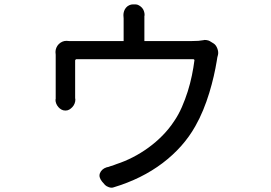

<svg xmlns="http://www.w3.org/2000/svg" viewBox="-20 -824 1240 879"><path d="M600 -804Q608 -804 616 -799.5Q624 -795 630 -788.5Q636 -782 639 -773Q642 -764 642 -755Q641 -752 641 -750V-636H855Q875 -636 888 -637Q901 -638 911 -640Q916 -642 925.5 -640.5Q935 -639 940 -636L958 -625Q969 -618 975 -602Q981 -586 978 -573Q976 -566 975 -561.5Q974 -557 972 -543Q967 -512 958.5 -475Q950 -438 938 -398.5Q926 -359 910 -320Q894 -281 874 -246Q820 -150 724.5 -77.5Q629 -5 499 34Q490 37 478.5 33Q467 29 461 23L447 7Q439 -3 436.5 -12.5Q434 -22 437.5 -31Q441 -40 448.5 -47Q456 -54 468 -58Q474 -59 477 -60L485 -63Q489 -64 495.5 -66Q502 -68 514 -73Q551 -85 588 -104Q625 -123 659.5 -148Q694 -173 724 -203.5Q754 -234 777 -269Q797 -298 812.5 -333.5Q828 -369 839.5 -405.5Q851 -442 858.5 -478.5Q866 -515 870 -547Q871 -549 869 -551Q867 -553 865 -553H330Q328 -553 326 -551Q324 -549 324 -547V-375Q324 -371 325 -368Q325 -359 321.5 -350Q318 -341 311.5 -334Q305 -327 297.5 -322.5Q290 -318 281 -318H278Q269 -318 261 -322.5Q253 -327 247 -334Q241 -341 237.5 -349.5Q234 -358 234 -367Q234 -369 234.5 -369.5Q235 -370 235 -371V-573Q235 -580 234 -586Q234 -596 238 -605.5Q242 -615 249 -622Q256 -629 265 -633Q274 -637 284 -637Q290 -637 291.5 -636.5Q293 -636 297 -636H546V-739Q546 -747 545 -755Q545 -764 548 -773Q551 -782 557 -789Q563 -796 571.5 -800Q580 -804 589 -804Z"/></svg>

Font: Maple Mono NF CN
Style: Regular
Weight: 400
Monospace: yes
Designer: subframe7536
Version: Version 7.000